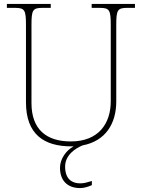

<svg xmlns="http://www.w3.org/2000/svg" viewBox="-20 -734 721 976"><path d="M342 10C346 10 350 10 354 10C317 30 285 73 285 119C285 182 321 222 387 222C407 222 427 216 447 207V186C420 194 408 198 387 198C349 198 311 179 311 113C311 54 363 20 400 5C516 -17 571 -105 571 -218V-606C571 -683 577 -694 627 -694H666V-714H446V-694H487C537 -694 543 -683 543 -606V-219C543 -106 481 -15 340 -15C216 -15 140 -76 140 -210V-606C140 -683 146 -694 196 -694H238V-714H15V-694H56C106 -694 112 -683 112 -606V-214C112 -51 204 10 342 10Z"/></svg>

Font: Noto Serif Malayalam Thin
Style: Regular
Weight: 100
Designer: Indian type Foundry, Jelle Bosma, Monotype Design Team
Foundry: Monotype Imaging Inc.
Version: Version 2.104